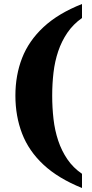

<svg xmlns="http://www.w3.org/2000/svg" viewBox="-20 -797 462 960"><path d="M390 143Q271 95 197.5 26.5Q124 -42 90.5 -129Q57 -216 57 -319Q57 -421 90.5 -507Q124 -593 197.5 -661.5Q271 -730 390 -777V-707Q346 -676 317 -633.5Q288 -591 271 -540.5Q254 -490 247.5 -434Q241 -378 241 -319Q241 -259 247.5 -202Q254 -145 271 -94Q288 -43 317 -0.5Q346 42 390 72Z"/></svg>

Font: Noto Serif Ethiopic ExtraBold
Style: Regular
Weight: 800
Version: Version 2.102